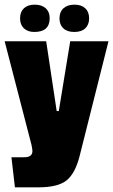

<svg xmlns="http://www.w3.org/2000/svg" viewBox="-20 -656 485 823"><path d="M445 -479 321 14Q302 88 265 117.5Q228 147 144 147H44L29 18H85Q119 18 119 -9Q119 -15 115 -35L0 -479H178L223 -180H232L281 -479ZM193 -578Q193 -519 127 -519Q99 -519 82.5 -534.5Q66 -550 66 -577.5Q66 -605 82.5 -620.5Q99 -636 129 -636Q159 -636 176 -620.5Q193 -605 193 -578ZM298.5 -519Q268 -519 251.5 -534.5Q235 -550 235 -577.5Q235 -605 252 -620.5Q269 -636 299 -636Q329 -636 345.5 -620.5Q362 -605 362 -577.5Q362 -550 345.5 -534.5Q329 -519 298.5 -519Z"/></svg>

Font: Passion One
Style: Regular
Weight: 400
Designer: Alejandro Lo Celso
Foundry: Fontstage
Version: Version 1.001